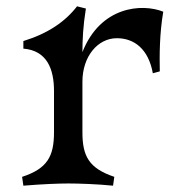

<svg xmlns="http://www.w3.org/2000/svg" viewBox="-20 -581 562 608"><path d="M50 -21 54 7C115 2 165 0 197 0C229 0 289 2 338 7L342 -21C262 -48 241 -86 241 -162V-322C241 -403 290 -460 350 -460C405 -460 450 -426 464 -349L486 -355C485 -405 485 -474 497 -544C429 -571 298 -561 241 -416C241 -455 243 -498 252 -554L224 -561C186 -512 132 -475 54 -451V-427C129 -421 151 -362 151 -293V-162C151 -86 130 -47 50 -21Z"/></svg>

Font: Basteleur Moonlight
Style: Regular
Weight: 300
Designer: Keussel
Foundry: Keussel Studio
Version: Version 1.300;Glyphs 3.2 (3192)